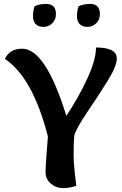

<svg xmlns="http://www.w3.org/2000/svg" viewBox="-20 -958 621 978"><path d="M5 -658Q29 -710 93 -710Q212 -710 318 -368Q380 -461 424.5 -557.5Q469 -654 469 -716Q575 -716 575 -660Q575 -621 527 -544Q479 -467 423.5 -385.5Q368 -304 358 -266Q355 -227 355 -170Q355 -113 369 -12Q337 0 301 0Q265 0 238.5 -23Q212 -46 212 -81.5Q212 -117 224 -263Q147 -563 5 -658ZM156 -926Q181 -938 215 -938Q265 -938 265 -886Q265 -858 246 -839.5Q227 -821 201.5 -821Q176 -821 162 -835Q148 -849 148 -875.5Q148 -902 156 -926ZM380 -926Q405 -938 439 -938Q489 -938 489 -886Q489 -858 470 -839.5Q451 -821 425.5 -821Q400 -821 386 -835Q372 -849 372 -875.5Q372 -902 380 -926Z"/></svg>

Font: Salsa
Style: Regular
Weight: 400
Designer: John Vargas Beltrn
Foundry: John Vargas Beltran
Version: Version 1.002